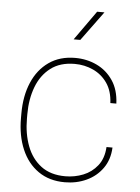

<svg xmlns="http://www.w3.org/2000/svg" viewBox="-54 -791 614 843"><g transform="rotate(5 253.5 -370.0)"><path d="M263.2 -16.6Q304.7 -16.6 342 -31.5Q379.4 -46.4 404.5 -78.1Q429.7 -109.9 432.6 -160.2H459Q456.5 -106.4 429.2 -68.4Q401.9 -30.3 358.4 -10.3Q314.9 9.8 263.2 9.8Q194.8 9.8 146.5 -23.9Q98.1 -57.6 72.8 -117.2Q47.4 -176.8 47.4 -253.9V-274.4Q47.4 -352.1 72.8 -411.4Q98.1 -470.7 146.2 -504.4Q194.3 -538.1 262.2 -538.1Q313.5 -538.1 357.2 -517.3Q400.9 -496.6 428.7 -455.6Q456.5 -414.6 459 -354H432.6Q430.2 -406.7 406 -441.7Q381.8 -476.6 343.8 -494.1Q305.7 -511.7 262.2 -511.7Q197.8 -511.7 156 -479.7Q114.3 -447.8 94 -394Q73.7 -340.3 73.7 -274.4V-253.9Q73.7 -188 94 -134Q114.3 -80.1 156.2 -48.3Q198.2 -16.6 263.2 -16.6ZM247.6 -618.7 339.8 -748.5H372.1L276.9 -618.7Z"/></g></svg>

Font: Vazirmatn RD Thin
Style: Regular
Weight: 100
Designer: Saber Rastikerdar
Foundry: Saber Rastikerdar
Version: Version 32.102